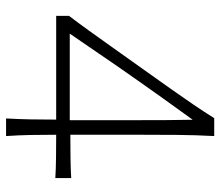

<svg xmlns="http://www.w3.org/2000/svg" viewBox="-68 -676 744 649"><g transform="rotate(90 304.5 -352.0)"><path d="M380.9 0H440.4Q437.5 -43.5 436.8 -81.8Q436 -120.1 436 -169.4Q472.2 -169.4 512.5 -168.9Q552.7 -168.5 582.5 -166.5V-220.2Q552.7 -218.3 512.5 -217.8Q472.2 -217.3 436 -217.3V-455.6Q436 -516.6 436.5 -578.1Q437 -639.6 440.4 -703.6H379.9Q357.9 -668.5 333.3 -632.3Q308.6 -596.2 283.2 -560.1L189.5 -428.2Q165.5 -394.5 137.9 -355.7Q110.4 -316.9 83.5 -279.5Q56.6 -242.2 34.2 -212.9V-169.4H384.8Q384.8 -120.1 384 -81.8Q383.3 -43.5 380.9 0ZM385.3 -630.9Q386.2 -585.9 386.5 -540.8Q386.7 -495.6 386.7 -450.7V-215.3H94.2Q147.5 -293.9 201.4 -371.8Q255.4 -449.7 310.1 -526.4Z"/></g></svg>

Font: Pinar VF
Style: Regular
Weight: 300
Designer: Amin Abedi
Version: Version 2.000